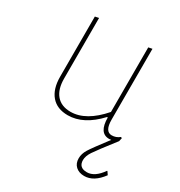

<svg xmlns="http://www.w3.org/2000/svg" viewBox="-159 -562 821 878"><g transform="rotate(30 252.0 -123.0)"><path d="M208 4Q151 4 120.5 -31.5Q90 -67 90 -132V-449L110 -453V-133Q110 -77 136 -46.5Q162 -16 211 -16Q292 -16 372 -108V-449L392 -453V-79Q392 -17 428 -17Q451 -17 469 -32L475 -29L471 -11Q404 75 387.5 100Q371 125 371 146Q371 186 414 186Q455 186 491 134H493L504 150Q462 207 412 207Q384 207 367 191.5Q350 176 350 149Q350 125 364.5 101.5Q379 78 437 2Q433 3 426 3Q372 3 372 -79H368Q291 4 208 4Z"/></g></svg>

Font: Alegreya Sans Thin
Style: Regular
Weight: 100
Designer: Juan Pablo del Peral
Foundry: Huerta Tipografica
Version: Version 2.007